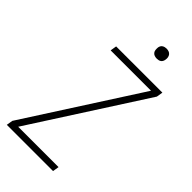

<svg xmlns="http://www.w3.org/2000/svg" viewBox="-282 -994 1063 1063"><g transform="rotate(45 250.0 -462.0)"><path d="M13 0 19 -37 444 -698H128L134 -735H496L490 -698L65 -37H381L375 0ZM341 -846Q331 -846 322.5 -849Q314 -852 308.5 -859Q303 -866 302 -875.5Q301 -885 302 -895Q303 -901 306 -907Q309 -913 315 -917Q321 -921 327.5 -922.5Q334 -924 340 -924Q350 -924 358.5 -921Q367 -918 372.5 -911Q378 -904 379.5 -894.5Q381 -885 379 -875Q378 -869 375 -863Q372 -857 366.5 -853Q361 -849 354 -847.5Q347 -846 341 -846Z"/></g></svg>

Font: Iosevka Extralight
Style: Italic
Weight: 200
Italic angle: -9°
Monospace: yes
Designer: Belleve Invis
Foundry: Belleve Invis
Version: Version 32.5.0; ttfautohint (v1.8.4)